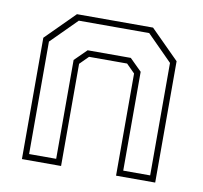

<svg xmlns="http://www.w3.org/2000/svg" viewBox="-66 -610 721 681"><g transform="rotate(10 295.0 -270.0)"><path d="M55 0V-437L158 -540H432L535 -437V0H394V-368L363.5 -398.5H226.5L196 -368V0ZM77 -22H174.5V-378L217.5 -420.5H373L416 -378V-22H513V-427L422 -518.5H168.5L77 -427Z"/></g></svg>

Font: Tourney ExtraLight
Style: Regular
Weight: 250
Designer: Tyler Finck
Foundry: Etcetera Type Co
Version: Version 1.015